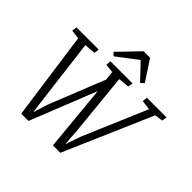

<svg xmlns="http://www.w3.org/2000/svg" viewBox="-232 -1207 1442 1442"><g transform="rotate(45 489.0 -486.5)"><path d="M186 4.9H263.2L472.7 -521L522.9 4.9H601.6L906.2 -697.8L971.2 -707.5L978 -747.1H769L764.6 -707.5L841.3 -697.8L626.5 -194.3L582 -66.4L571.3 -212.4L522.9 -699.2L609.4 -707.5L617.7 -747.1H382.3L377.9 -707.5L448.7 -699.2L456.1 -627.9L278.3 -182.6L242.2 -66.4L223.1 -212.4L162.6 -699.7L252.4 -707.5L256.8 -747.1H21L16.1 -707.5L87.9 -697.8ZM372.1 -790.5 535.6 -914.6 653.8 -789.6 680.7 -813 573.7 -976.6H504.4L347.7 -813.5Z"/></g></svg>

Font: Merriweather
Style: Light Italic
Weight: 300
Italic angle: -7.5°
Designer: Eben Sorkin
Foundry: Eben Sorkin
Version: Version 1.001